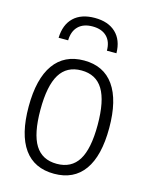

<svg xmlns="http://www.w3.org/2000/svg" viewBox="-116 -832 710 914"><g transform="rotate(15 239.5 -375.5)"><path d="M94 -623Q96 -688 133 -723.5Q170 -759 237 -759Q303 -759 340.5 -723.5Q378 -688 379 -623H332Q332 -668 307 -692.5Q282 -717 237 -717Q192 -717 167 -692.5Q142 -668 141 -623ZM240 8Q142 8 91.5 -62.5Q41 -133 41 -270Q41 -407 92 -478.5Q143 -550 240 -550Q337 -550 387.5 -478.5Q438 -407 438 -270Q438 -133 387.5 -62.5Q337 8 240 8ZM240 -41Q312 -41 346.5 -96.5Q381 -152 381 -270Q381 -388 346.5 -444.5Q312 -501 240 -501Q168 -501 133.5 -444.5Q99 -388 99 -270Q99 -152 133.5 -96.5Q168 -41 240 -41Z"/></g></svg>

Font: Encode Sans Compressed
Style: Light
Weight: 300
Designer: Pablo Impallari, Andres Torresi
Foundry: Pablo Impallari, Andres Torresi
Version: Version 1.000; ttfautohint (v1.00) -l 8 -r 50 -G 200 -x 14 -